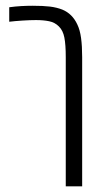

<svg xmlns="http://www.w3.org/2000/svg" viewBox="-20 -660 377 680"><path d="M212.9 0V-458Q212.9 -501.5 208 -526.9Q203.1 -552.2 188.5 -566.4Q174.3 -580.6 154.3 -584.7Q134.3 -588.9 107.4 -588.9Q87.9 -588.9 60.1 -587.2Q32.2 -585.4 12.7 -583V-634.3Q33.7 -637.2 54.4 -638.4Q75.2 -639.6 94.7 -639.6Q133.3 -639.6 157 -636.7Q180.7 -633.8 200.7 -626Q236.3 -611.3 253.9 -573.2Q263.2 -554.2 267.1 -525.4Q271 -496.6 271 -458V0Z"/></svg>

Font: Open Sans Condensed Light
Style: Regular
Weight: 300
Width: 3
Designer: Monotype Design Team
Foundry: Monotype Imaging Inc.
Version: Version 3.003; ttfautohint (v1.8.4)